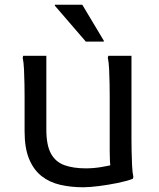

<svg xmlns="http://www.w3.org/2000/svg" viewBox="-20 -780 672 812"><path d="M332 12Q280 12 234.5 1.5Q189 -9 155.5 -35.5Q122 -62 103 -108Q84 -154 84 -224V-372Q84 -392 83.5 -424Q83 -456 81.5 -487Q80 -518 76 -536L78 -544H176V-232Q176 -166 195.5 -130.5Q215 -95 252.5 -81.5Q290 -68 343 -68Q375 -68 408.5 -73.5Q442 -79 467 -86L450 -62Q446 -76 445 -97Q444 -118 444 -140V-372Q444 -392 443.5 -424Q443 -456 441.5 -487Q440 -518 436 -536L438 -544H536V-196Q536 -176 536.5 -144Q537 -112 538.5 -81Q540 -50 544 -32L542 -24Q516 -14 476.5 -6Q437 2 397.5 7Q358 12 332 12ZM343 -604 212 -756V-760H328L419 -608V-604Z"/></svg>

Font: Kufam
Style: Regular
Weight: 400
Designer: Wael Morcos, Artur Schmal
Foundry: Original Type
Version: Version 1.301; ttfautohint (v1.8.3)